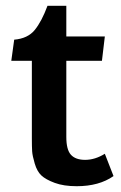

<svg xmlns="http://www.w3.org/2000/svg" viewBox="-20 -629 417 663"><path d="M144 -609H209V-503H342L332 -419H209V-156Q209 -112 225 -94.5Q241 -77 274 -77Q308 -77 342 -98L372 -21Q322 14 245 14Q200 14 169 2.5Q138 -9 123 -23Q108 -37 100 -64Q92 -91 91 -106.5Q90 -122 90 -152V-419H19L29 -492Q76 -496 100 -525.5Q124 -555 144 -609Z"/></svg>

Font: Bree Serif
Style: Regular
Weight: 400
Designer: Veronika Burian, Jos Scaglione
Foundry: TypeTogether
Version: Version 1.001